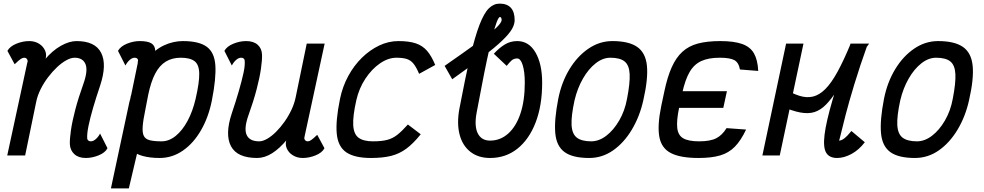

<svg xmlns="http://www.w3.org/2000/svg" viewBox="-20 -859 5440 1061"><path d="M533 -121 574 -40Q561 -15 525 -0.5Q489 14 454 14Q414 14 391 -7Q368 -28 366 -62Q365 -91 372 -139.5Q379 -188 396 -253Q413 -318 441 -396Q467 -469 452.5 -504.5Q438 -540 392 -540Q372 -540 346.5 -526Q321 -512 295 -487.5Q269 -463 245.5 -432Q222 -401 204.5 -366Q187 -331 180 -296L119 0H20L130 -509Q130 -512 132 -516.5Q134 -521 132 -526Q130 -533 125.5 -536.5Q121 -540 113 -540Q105 -540 94.5 -533Q84 -526 61 -504L21 -578Q35 -603 70.5 -617.5Q106 -632 141 -632Q173 -632 196.5 -617Q220 -602 230 -577.5Q240 -553 229 -525L226 -528Q270 -580 316.5 -606Q363 -632 403 -632Q506 -632 539 -567Q572 -502 533 -385Q511 -320 494.5 -263.5Q478 -207 469 -163Q460 -119 462 -93Q463 -86 468.5 -82Q474 -78 482 -78Q495 -78 509 -90Q523 -102 533 -121Z M990 -632Q1079 -632 1122 -601Q1165 -570 1170 -498.5Q1175 -427 1151 -305Q1133 -213 1091.5 -140.5Q1050 -68 991 -27Q932 14 862 14Q834 14 810.5 11Q787 8 769 3Q751 -2 737 -9L692 182H593L693 -286Q694 -291 695.5 -297.5Q697 -304 700 -313Q701 -316 701.5 -321.5Q702 -327 705 -335L741 -509Q741 -513 741.5 -517Q742 -521 743 -526Q742 -533 737 -536.5Q732 -540 724 -540Q711 -540 697.5 -528.5Q684 -517 673 -497L632 -578Q646 -603 681.5 -617.5Q717 -632 752 -632Q796 -632 816.5 -619.5Q837 -607 838 -578Q860 -596 885.5 -608Q911 -620 937.5 -626Q964 -632 990 -632ZM1061 -313Q1082 -404 1081 -453Q1080 -502 1055 -521Q1030 -540 979 -540Q931 -540 896 -518.5Q861 -497 837.5 -452Q814 -407 799 -335L783 -252Q771 -195 768.5 -160Q766 -125 775 -107.5Q784 -90 808 -84Q832 -78 873 -78Q914 -78 951 -108Q988 -138 1016.5 -191Q1045 -244 1061 -313Z M1261 -497 1220 -578Q1234 -603 1269.5 -617.5Q1305 -632 1340 -632Q1381 -632 1404 -611.5Q1427 -591 1428 -556Q1429 -528 1422 -479Q1415 -430 1398 -365Q1381 -300 1353 -222Q1327 -149 1343 -113.5Q1359 -78 1412 -78Q1432 -78 1456.5 -92Q1481 -106 1505.5 -130.5Q1530 -155 1552 -186Q1574 -217 1590.5 -252Q1607 -287 1614 -322L1675 -618H1774L1664 -109Q1664 -106 1662.5 -101.5Q1661 -97 1662 -92Q1664 -85 1669 -81.5Q1674 -78 1681 -78Q1689 -78 1699.5 -85Q1710 -92 1733 -114L1773 -40Q1760 -15 1724 -0.5Q1688 14 1653 14Q1622 14 1598 -1Q1574 -16 1564 -40.5Q1554 -65 1565 -93L1568 -90Q1525 -38 1483.5 -12Q1442 14 1401 14Q1291 14 1256.5 -51Q1222 -116 1261 -233Q1283 -298 1299.5 -355Q1316 -412 1325.5 -455.5Q1335 -499 1332 -525Q1331 -533 1325.5 -536.5Q1320 -540 1312 -540Q1299 -540 1285.5 -528.5Q1272 -517 1261 -497Z M2234 -171 2305 -117Q2264 -66 2225.5 -37.5Q2187 -9 2141 2.5Q2095 14 2030 14Q1940 14 1894 -17Q1848 -48 1841 -119.5Q1834 -191 1859 -313Q1873 -381 1904.5 -439Q1936 -497 1980 -540Q2024 -583 2075.5 -607.5Q2127 -632 2182 -632Q2240 -632 2277.5 -619.5Q2315 -607 2340 -578Q2365 -549 2385 -500L2296 -451Q2281 -487 2265.5 -506.5Q2250 -526 2228 -533Q2206 -540 2171 -540Q2125 -540 2079.5 -508.5Q2034 -477 1999 -424Q1964 -371 1949 -305Q1929 -216 1932 -166.5Q1935 -117 1962 -97.5Q1989 -78 2041 -78Q2089 -78 2119.5 -86Q2150 -94 2175.5 -114Q2201 -134 2234 -171Z M2688 14Q2623 14 2579.5 -20Q2536 -54 2520 -114.5Q2504 -175 2518 -255Q2551 -430 2578 -544Q2605 -658 2630 -722.5Q2655 -787 2681.5 -813Q2708 -839 2741 -839Q2782 -839 2803 -816Q2824 -793 2824 -748Q2824 -724 2808.5 -697.5Q2793 -671 2755 -634.5Q2717 -598 2650 -546.5Q2583 -495 2479 -421L2437 -495Q2549 -573 2618.5 -623.5Q2688 -674 2720 -703.5Q2752 -733 2752 -749Q2752 -754 2750 -759.5Q2748 -765 2743 -765Q2735 -765 2723.5 -733.5Q2712 -702 2698.5 -648Q2685 -594 2670.5 -526Q2656 -458 2642 -383.5Q2628 -309 2614 -237Q2600 -163 2620 -122.5Q2640 -82 2688 -82Q2745 -82 2788.5 -121Q2832 -160 2856 -231.5Q2880 -303 2880 -402Q2880 -462 2868.5 -499Q2857 -536 2838 -536Q2819 -536 2806.5 -524.5Q2794 -513 2780 -495L2709 -562Q2737 -593 2768.5 -612.5Q2800 -632 2838 -632Q2903 -632 2939.5 -568.5Q2976 -505 2976 -402Q2976 -276 2940 -182.5Q2904 -89 2839.5 -37.5Q2775 14 2688 14Z M3236 14Q3145 14 3100 -18.5Q3055 -51 3048.5 -123Q3042 -195 3065 -313Q3083 -404 3126.5 -476Q3170 -548 3231.5 -590Q3293 -632 3364 -632Q3455 -632 3501.5 -599.5Q3548 -567 3555 -495Q3562 -423 3535 -305Q3515 -215 3471.5 -142.5Q3428 -70 3368 -28Q3308 14 3236 14ZM3247 -78Q3290 -78 3330.5 -109Q3371 -140 3402 -193.5Q3433 -247 3445 -313Q3462 -400 3459.5 -449.5Q3457 -499 3431.5 -519.5Q3406 -540 3353 -540Q3311 -540 3271.5 -509Q3232 -478 3201.5 -425Q3171 -372 3155 -305Q3136 -218 3138.5 -168.5Q3141 -119 3167.5 -98.5Q3194 -78 3247 -78Z M3840 14Q3740 14 3687.5 -13Q3635 -40 3623.5 -103Q3612 -166 3634 -273L3651 -353Q3668 -434 3692 -487.5Q3716 -541 3751 -573Q3786 -605 3837 -618.5Q3888 -632 3960 -632Q4036 -632 4081 -616Q4126 -600 4146.5 -564Q4167 -528 4170 -467L4069 -475Q4062 -514 4037.5 -527Q4013 -540 3957 -540Q3895 -540 3855 -521.5Q3815 -503 3790.5 -460.5Q3766 -418 3750 -345L3733 -265Q3718 -193 3722.5 -152Q3727 -111 3756 -94.5Q3785 -78 3843 -78Q3905 -78 3938 -95Q3971 -112 3995 -151L4103 -143Q4074 -82 4040.5 -48Q4007 -14 3959.5 0Q3912 14 3840 14ZM3977 -263H3657L3677 -355H3997Z M4289 0H4193L4324 -618H4420ZM4685 -135 4759 -73Q4726 -30 4685 -8Q4644 14 4606 14Q4563 14 4545.5 -15Q4528 -44 4536.5 -114.5Q4545 -185 4581 -308Q4617 -431 4680 -618H4783Q4721 -537 4678.5 -471.5Q4636 -406 4604.5 -358Q4573 -310 4544 -280.5Q4515 -251 4481.5 -240Q4448 -229 4402 -237.5Q4356 -246 4288 -276L4309 -371Q4358 -342 4398 -329.5Q4438 -317 4473 -325.5Q4508 -334 4541 -367Q4574 -400 4608 -462Q4642 -524 4681 -618H4776Q4731 -492 4701 -393Q4671 -294 4653 -224.5Q4635 -155 4626.5 -118.5Q4618 -82 4616 -82Q4630 -82 4646 -94.5Q4662 -107 4685 -135Z M5036 14Q4945 14 4900 -18.5Q4855 -51 4848.5 -123Q4842 -195 4865 -313Q4883 -404 4926.5 -476Q4970 -548 5031.5 -590Q5093 -632 5164 -632Q5255 -632 5301.5 -599.5Q5348 -567 5355 -495Q5362 -423 5335 -305Q5315 -215 5271.5 -142.5Q5228 -70 5168 -28Q5108 14 5036 14ZM5047 -78Q5090 -78 5130.5 -109Q5171 -140 5202 -193.5Q5233 -247 5245 -313Q5262 -400 5259.5 -449.5Q5257 -499 5231.5 -519.5Q5206 -540 5153 -540Q5111 -540 5071.5 -509Q5032 -478 5001.5 -425Q4971 -372 4955 -305Q4936 -218 4938.5 -168.5Q4941 -119 4967.5 -98.5Q4994 -78 5047 -78Z"/></svg>

Font: Victor Mono Thin
Style: Italic
Weight: 100
Italic angle: -12°
Monospace: yes
Designer: Rune Bjørnerås
Version: Version 1.561;gftools[0.9.30]